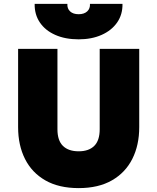

<svg xmlns="http://www.w3.org/2000/svg" viewBox="-20 -951 808 986"><path d="M384 15Q282.5 15 213.2 -24.5Q144 -64 108.5 -134.5Q73 -205 73 -298V-700H275V-287Q275 -229.5 303.2 -201.8Q331.5 -174 384 -174Q436 -174 464 -201.8Q492 -229.5 492 -287V-700H695V-298Q695 -205.5 659.5 -135Q624 -64.5 554.8 -24.8Q485.5 15 384 15ZM384 -749Q315 -749 263.8 -771.8Q212.5 -794.5 184.8 -835.5Q157 -876.5 158 -931H326Q324.5 -907 340 -892.5Q355.5 -878 384 -878Q412 -878 427.8 -892.5Q443.5 -907 442 -931H609Q610 -876.5 581.5 -835.5Q553 -794.5 501.8 -771.8Q450.5 -749 384 -749Z"/></svg>

Font: Geologica Cursive Black
Style: Regular
Weight: 900
Designer: Sindre Bremnes, Frode Helland
Foundry: Monokrom Skriftforlag AS
Version: Version 1.010;gftools[0.9.28]